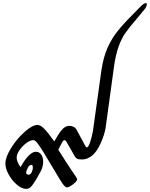

<svg xmlns="http://www.w3.org/2000/svg" viewBox="-20 -1215 972 1245"><path d="M15 -154Q15 -196 52.5 -256Q90 -316 140.5 -360.5Q191 -405 223 -405Q242 -405 265.5 -381.5Q289 -358 332 -298L352 -332Q374 -368 391.5 -383.5Q409 -399 430 -399Q445 -399 458 -392Q471 -385 477 -373L533 -269Q539 -259 543 -259Q553 -259 564.5 -293.5Q576 -328 583 -368L637 -755Q650 -845 678.5 -908Q707 -971 752 -1025Q797 -1079 887 -1168Q912 -1195 926 -1195Q932 -1195 932 -1188Q932 -1181 927.5 -1170.5Q923 -1160 916 -1153L864 -1090Q817 -1036 792.5 -1000.5Q768 -965 749 -913Q730 -861 719 -781L665 -387Q658 -344 635 -291Q612 -238 583 -211Q568 -197 549.5 -189Q531 -181 511 -181Q490 -181 480 -186Q470 -191 464 -203L412 -294Q412 -295 407.5 -300.5Q403 -306 397 -306Q391 -306 383.5 -293.5Q376 -281 358 -244Q403 -172 449 -103L461 -86Q480 -59 480 -52Q480 -40 454 -20Q428 0 414 0Q406 0 395.5 -11.5Q385 -23 366 -55Q327 -119 316 -138Q248 -255 221 -289Q211 -300 206.5 -303Q202 -306 195 -306Q176 -306 150.5 -287Q125 -268 106.5 -241.5Q88 -215 88 -193Q88 -168 113 -131Q169 -231 213 -231Q234 -231 247 -213Q260 -195 260 -165Q260 -148 254 -128Q250 -112 218.5 -58.5Q187 -5 172 4Q160 10 150 10Q122 10 90 -17Q58 -44 36.5 -83Q15 -122 15 -154ZM193 -126Q193 -135 191.5 -140.5Q190 -146 184 -146Q170 -146 160 -126.5Q150 -107 149 -91Q157 -82 166 -82Q178 -82 185.5 -98.5Q193 -115 193 -126Z"/></svg>

Font: Charm
Style: Bold
Weight: 700
Designer: Katatrad Aksorn Co.,Ltd.
Foundry: Cadson Demak Co.,Ltd.
Version: Version 1.001